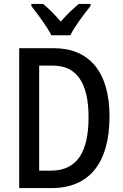

<svg xmlns="http://www.w3.org/2000/svg" viewBox="-20 -960 630 980"><path d="M242 -780H339C361 -825 410 -890 442 -929V-940H382C349 -912 324 -888 290 -850C260 -885 227 -918 200 -940H140V-929C174 -886 220 -824 242 -780ZM539 -366C539 -593 435 -714 255 -714H78V0H243C434 0 539 -126 539 -366ZM432 -362C432 -181 371 -89 240 -89H180V-625H251C369 -625 432 -540 432 -362Z"/></svg>

Font: Noto Sans Arabic Cond Med
Style: Regular
Weight: 500
Width: 3
Designer: Monotype Design Team, Nadine Chahine, Nizar Qandah and Khaled Hosny
Foundry: Monotype Imaging Inc.
Version: Version 2.012